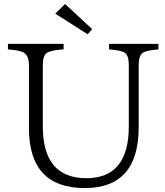

<svg xmlns="http://www.w3.org/2000/svg" viewBox="-20 -935 832 968"><path d="M20 -713.9H300.8V-686Q238.3 -682.6 215.8 -668Q195.8 -653.8 195.8 -606V-297.9Q195.8 -36.6 415.5 -36.6Q629.4 -36.6 629.4 -297.9V-606Q629.4 -654.8 609.4 -668.9Q591.3 -681.2 529.8 -686V-713.9H778.8V-686Q717.8 -681.2 700.2 -668.9Q679.2 -655.3 679.2 -606V-293.9Q679.2 13.2 407.7 13.2Q126 13.2 126 -288.1V-606Q126 -652.8 101.1 -668.9Q83 -681.2 20 -686ZM308.1 -915 444.8 -788.1 421.9 -762.2 258.8 -866.2Z"/></svg>

Font: I.Ming
Style: Regular
Weight: 400
Designer: Ichiten Fonts Project
Version: Version 5.10 Mar 24, 2018